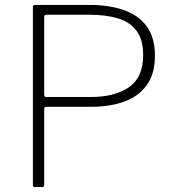

<svg xmlns="http://www.w3.org/2000/svg" viewBox="-20 -762 714 782"><path d="M611 -535Q611 -461 577.5 -415Q544 -369 485.5 -348Q427 -327 351 -327H168Q160 -327 160 -318V-9Q160 0 152 0H122Q118 0 116 -2Q114 -4 114 -8V-732Q114 -742 123 -742H345Q423 -742 483 -721.5Q543 -701 577 -655.5Q611 -610 611 -535ZM563 -538Q563 -600 536.5 -636Q510 -672 461 -687Q412 -702 344 -702H169Q160 -702 160 -694V-377Q160 -367 167 -367H351Q447 -367 505 -406.5Q563 -446 563 -538Z"/></svg>

Font: Libre Franklin Thin
Style: Regular
Weight: 100
Designer: Pablo Impallari, Rodrigo Fuenzalida, Nhung Nguyen
Foundry: Impallari Type
Version: Version 3.000